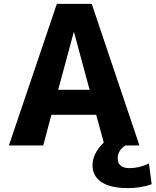

<svg xmlns="http://www.w3.org/2000/svg" viewBox="-20 -750 802 990"><path d="M362 -583H360L280 -287H442ZM476 -158H245L203 0H26L273 -730H453L699 0H627Q587 25 587 66Q587 117 648 117Q698 117 748 93L762 200Q705 220 641 220Q550 220 503.5 189Q457 158 457 102Q457 42 515 -15Z"/></svg>

Font: Mplus 1p ExtraBold
Style: Regular
Weight: 800
Version: Version 1.061